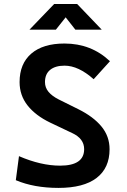

<svg xmlns="http://www.w3.org/2000/svg" viewBox="-20 -918 626 948"><path d="M269 9.8Q147.9 9.8 58.1 -28.3L73.7 -147Q182.1 -100.1 276.9 -100.1Q395.5 -100.1 395.5 -181.6Q395.5 -233.9 335.9 -261.2L228 -312.5Q155.8 -347.2 116.2 -397.2Q76.7 -447.3 76.7 -512.7Q76.7 -603.5 134.5 -653.3Q192.4 -703.1 298.3 -703.1Q430.7 -703.1 522.9 -615.7L442.4 -526.9Q367.2 -593.8 298.8 -593.8Q252.9 -593.8 227.5 -573Q202.1 -552.2 202.1 -512.7Q202.1 -485.4 219.5 -464.6Q236.8 -443.8 269.5 -427.2L366.7 -378.9Q441.4 -341.8 481.2 -293.2Q521 -244.6 521 -181.2Q521 -88.4 456.8 -39.3Q392.6 9.8 269 9.8ZM125.5 -771.5 247.6 -898.4H360.8L482.4 -771.5H352.1L304.2 -832.5L255.9 -771.5Z"/></svg>

Font: Cascadia Mono PL SemiBold
Style: Regular
Weight: 600
Monospace: yes
Designer: Aaron Bell
Foundry: Saja Typeworks
Version: Version 2404.023; ttfautohint (v1.8.4)